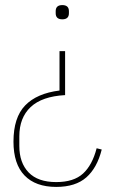

<svg xmlns="http://www.w3.org/2000/svg" viewBox="-20 -531 451 755"><path d="M201 204Q120 204 76.5 159Q33 114 33 26Q33 -69 79 -116.5Q125 -164 214 -175V-330H236V-157Q145 -152 100.5 -110Q56 -68 56 5V43Q56 109 92.5 147Q129 185 201 185Q270 185 306.5 151.5Q343 118 360 52L380 57Q362 129 319.5 166.5Q277 204 201 204ZM225 -455Q199 -455 199 -479V-487Q199 -511 225 -511Q251 -511 251 -487V-479Q251 -455 225 -455Z"/></svg>

Font: IBM Plex Sans Condensed Thin
Style: Regular
Weight: 100
Width: 3
Designer: Mike Abbink, Paul van der Laan, Pieter van Rosmalen
Foundry: Bold Monday
Version: Version 1.3